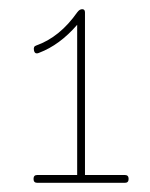

<svg xmlns="http://www.w3.org/2000/svg" viewBox="-20 -398 327 418"><path d="M252 0H61Q53 0 53 -8.5Q53 -17 61 -17H148V-344Q110 -300 65 -283Q56 -279 54 -288Q52 -297 59 -299Q110 -317 148 -371Q153 -378 159 -378Q165 -378 165 -371V-17H252Q260 -17 260 -8.5Q260 0 252 0Z"/></svg>

Font: Flamenco Light
Style: Regular
Weight: 300
Designer: Luciano Vergara
Foundry: Luciano Vergara
Version: Version 1.003